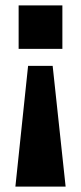

<svg xmlns="http://www.w3.org/2000/svg" viewBox="-20 -511 300 711"><path d="M49 -330V-491H211V-330ZM37 180 84 -267H175L223 180Z"/></svg>

Font: Nunito Sans ExtraBold
Style: Regular
Weight: 800
Designer: Vernon Adams
Foundry: Vernon Adams
Version: Version 3.101; ttfautohint (v1.8.4.7-5d5b);gftools[0.9.27]